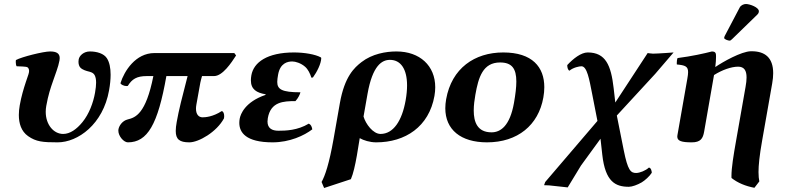

<svg xmlns="http://www.w3.org/2000/svg" viewBox="-20 -701 3961 959"><path d="M524.8 -250C529.9 -278.5 532.5 -304.6 532.5 -327.8C532.5 -362.4 526.6 -390.4 514 -410C499 -433.5 464 -444 429 -444C398 -444 376.3 -423 373 -404C372.3 -400.3 372 -396.4 372 -392.5C372 -381.1 375 -369.9 381.7 -363C392.4 -352.1 410.5 -347.2 418.6 -345C429.3 -342.1 445.6 -339.5 453 -325C457.4 -316.5 460 -305 460 -288.3C460 -275.1 458.3 -258.6 454.7 -238C445.9 -187.9 425 -131.6 391.8 -91C362.7 -55.4 329.9 -32 295.4 -32C248.3 -32 208.4 -77.7 208.4 -142.5C208.4 -152 209.3 -161.8 211.1 -172C220.6 -226 233.1 -263 245.1 -297C255.9 -330 271.3 -366 277.1 -399C277.8 -403.3 278.2 -407.2 278.2 -410.8C278.2 -434.9 261.4 -444 230 -444C197 -444 88.3 -417 59.4 -401C58.9 -398.1 58.7 -394.8 58.7 -391.4C58.7 -383.1 60.2 -374.3 63 -370C75.8 -369 108.7 -369.6 117.1 -365C122.6 -362 126.8 -352 124.9 -341C122.2 -326 116.5 -316 109 -291C98.2 -258 86.5 -220 78.6 -175C75.8 -159.2 74.1 -142.8 74.1 -126.8C74.1 -85.1 85.7 -45.3 120.4 -21C160.5 7 193 10 268 10C369 10 494.8 -80 524.8 -250Z M1150.3 -436H751.3C657.3 -436 600.5 -346 581.9 -286C581.8 -279.1 599.4 -271.1 612 -271.1C614.3 -271.1 616.5 -271.4 618.4 -272C639.2 -306 663 -321 713 -321H746C708.3 -131 656.3 -114 617.9 -104.5C591.1 -97.9 574.8 -73 571.6 -55C571.3 -52.8 571.1 -50.5 571.1 -48.3C571.1 -20.7 598.4 10 618.7 10C716.7 10 768.4 -79 811 -321H917C888.6 -212 872.9 -150 862.7 -92C859.5 -74.3 857.8 -59.4 857.8 -46.8C857.8 -5.3 876.6 10 925.7 10C972.7 10 1062.6 -42 1098.8 -110C1099.5 -113.6 1099.8 -117.2 1099.8 -120.7C1099.8 -133.9 1095.4 -145.4 1087.2 -146C1042.6 -117 1004.7 -115 991.7 -115C972.7 -115 958.9 -129.4 958.9 -158.1C958.9 -164.1 959.5 -170.7 960.8 -178C985.2 -316 979.7 -285 989 -321H1049C1092 -321 1135.9 -388 1159.2 -424Z M1439.7 -394C1456.2 -394 1483.4 -385.6 1504 -367.5C1518.9 -354.4 1528.7 -333.6 1535.4 -313L1543 -314C1562.8 -341 1584.2 -383 1584.6 -411L1583.2 -414C1555 -430 1498.6 -439 1448.6 -439C1314.6 -439 1246.9 -389.6 1235.5 -325C1233.9 -315.8 1233.1 -307.4 1233.1 -299.9C1233.1 -254.6 1261.4 -237.7 1306.7 -230L1306.2 -227C1204 -192 1181.3 -131 1177.2 -108C1176 -101.3 1175.3 -94.3 1175.3 -87.3C1175.3 -40 1207.4 10 1341.4 10C1427.4 10 1500 -24.3 1539.9 -55C1536.9 -69.3 1533.9 -77.8 1522.4 -83.5C1466.4 -49.5 1406.6 -48 1370.6 -48C1338.9 -48 1316.1 -60.1 1316.1 -94.1C1316.1 -99.2 1316.7 -104.8 1317.7 -111C1332.2 -193 1395.7 -196 1455.7 -196C1468.8 -209.9 1478.8 -230.5 1480.5 -240C1387.3 -240 1364.8 -255 1364.8 -291.9C1364.8 -302.2 1366.6 -314.2 1369 -328C1379.3 -386.3 1416.7 -394 1439.7 -394Z M2006.1 -200C1987.9 -97 1944.5 -32 1880.5 -32C1843.5 -32 1806.3 -82 1795.8 -119L1815.7 -232C1840.8 -374 1887.7 -402 1927.7 -402C1981.3 -402 2013.2 -356.7 2013.2 -274.3C2013.2 -252.2 2010.9 -227.3 2006.1 -200ZM1732.6 194C1744.4 167 1754 124 1762.3 77C1767.4 47.7 1771.9 16.8 1776.8 -11C1795.8 0 1827.1 10 1859.1 10C2004.1 10 2122.8 -68 2150 -222C2152.6 -237 2153.9 -251.4 2153.9 -265.3C2153.9 -372.6 2077 -444 1960.1 -444C1907.1 -444 1839 -432 1785.8 -391C1749.8 -363.2 1701.1 -319 1677.6 -186L1646.1 -7C1624 118 1603.6 177 1586.2 208L1598.9 238Z M2208.3 -205C2205.6 -189.4 2204.2 -174.6 2204.2 -160.4C2204.2 -53.9 2280.9 10 2412.4 10C2565.4 10 2669.5 -75.8 2693.9 -214C2697.1 -231.8 2698.7 -249.1 2698.7 -265.6C2698.7 -366 2638.7 -439 2493.6 -439C2350.6 -439 2235.7 -360 2208.3 -205ZM2477.8 -389C2536.7 -389 2559 -358.7 2559 -293.8C2559 -265.1 2554.7 -229.6 2547.2 -187C2526.9 -72 2480.2 -40 2435.2 -40C2364.2 -40 2346.2 -91.7 2346.2 -149C2346.2 -175.7 2350.1 -203.6 2354.4 -228C2369.7 -315 2391.8 -389 2477.8 -389Z M2937.3 -234 2964.1 -97 2703.3 208 2697.5 224 2723.3 225 2815.6 235 2881.8 126 2979.4 -8 2988.3 72C3003.3 207 3054.1 232 3121.1 232C3136.9 232 3164.9 222 3185 210C3201.6 200.1 3224.1 179.8 3235.5 162C3235.3 153.6 3231.9 137 3221 136C3205.4 151 3175.3 163 3157.3 163C3130.3 163 3115.7 150.6 3095.4 49L3060.9 -124L3252.6 -332L3344.4 -439C3344.4 -439 3265.4 -433 3241.4 -433C3234.4 -433 3214.9 -436 3214.9 -436L3053.3 -189L3045 -261C3032 -374.5 3005.4 -439 2915.4 -439C2882.4 -439 2843 -408 2813.3 -376C2813 -363.5 2817.3 -350 2824.4 -348C2843.2 -364 2873.3 -370 2884.3 -370C2912.3 -370 2923.4 -304.7 2937.3 -234Z M3705.9 -681C3694.9 -681 3680.9 -675 3674.9 -664L3599.7 -521C3598 -517.7 3597.1 -512.9 3597.1 -511.4C3597.1 -504.6 3616.9 -498 3624.7 -498C3628.7 -498 3633 -502.3 3637.1 -506L3762.6 -628C3767.9 -633.1 3770.4 -638.8 3770.4 -645.1C3770.4 -664.2 3725.2 -681 3705.9 -681ZM3497 -43.4C3497 -43.4 3529.2 -228.7 3545.5 -321.3L3546.4 -326.2C3586.3 -351.5 3632.9 -368 3666.7 -368C3697.5 -368 3708.9 -348.1 3708.9 -314.1C3708.9 -300.5 3707.1 -284.7 3703.9 -267L3656.9 0C3643.3 76.8 3633.5 137.3 3633.5 178.4C3633.5 181.7 3633.6 184.9 3633.7 188C3665.4 212.9 3703.6 228.5 3748.1 237L3772.7 205C3770.3 192.9 3768.6 178.5 3768.6 158.5C3768.6 125.4 3773.2 77.3 3786.9 0L3836.9 -284C3840.3 -303.1 3841.9 -320.2 3841.9 -335.6C3841.9 -413.6 3800.2 -445 3734.5 -445C3733.1 -445 3731.7 -445 3730.3 -445C3682.6 -444 3590.5 -392 3552.7 -366.1C3555.3 -386.6 3556.4 -403.3 3556.4 -416.4C3556.4 -420.2 3556.3 -423.8 3556.2 -427C3555.6 -437.9 3550.1 -444 3536.1 -444C3497.4 -434 3434.9 -420 3364.3 -411C3361.3 -405.1 3360.3 -393.5 3360.3 -385.7C3360.3 -382.8 3360.5 -380.4 3360.7 -379C3402.1 -375.1 3416.9 -369.5 3416.9 -340.9C3416.9 -332.4 3415.6 -322 3413.3 -309C3396.8 -215.1 3363.6 -25.7 3363.6 -25.7C3363.1 -23.1 3362.9 -20.7 3362.9 -18.5C3362.9 3 3384 10 3435.1 10C3479.6 10 3491.1 -9.5 3497 -43.4Z"/></svg>

Font: Linux Biolinum O 
Style: Bold Italic
Weight: 700
Designer: Philipp H. Poll
Foundry: Philipp H. Poll
Version: Version 1.3.2